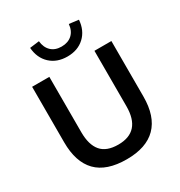

<svg xmlns="http://www.w3.org/2000/svg" viewBox="-215 -1088 1170 1246"><g transform="rotate(-30 370.0 -464.5)"><path d="M372 10Q221 10 147.5 -65.5Q74 -141 74 -289V-705H203V-290Q203 -196 243.5 -148Q284 -100 372 -100Q541 -100 541 -290V-705H668V-289Q668 -141 593.5 -65.5Q519 10 372 10ZM372 -760Q294 -760 244.5 -806Q195 -852 189 -930L260 -939Q265 -890 294 -862.5Q323 -835 371 -835Q420 -835 450 -862.5Q480 -890 484 -939L555 -930Q549 -852 499.5 -806Q450 -760 372 -760Z"/></g></svg>

Font: MulishBold
Style: Bold
Weight: 700
Designer: Vernon Adams
Foundry: Vernon Adams
Version: Version 3.602; ttfautohint (v1.8.3)